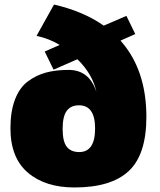

<svg xmlns="http://www.w3.org/2000/svg" viewBox="-20 -812 705 846"><path d="M218 -792Q348 -762 437 -699L537 -742L576 -662L511 -633Q625 -505 625 -297Q625 -131 547.5 -58.5Q470 14 308 14Q179 14 102.5 -51.5Q26 -117 26 -247Q26 -321 46 -373.5Q66 -426 103 -453.5Q140 -481 183.5 -492.5Q227 -504 282 -504Q374 -504 405 -406Q388 -486 321 -551L216 -505L177 -585L243 -614Q199 -641 141 -654ZM256 -244Q256 -188 274.5 -165Q293 -142 329 -142Q399 -142 399 -246Q399 -348 328 -348Q292 -348 274 -323.5Q256 -299 256 -244Z"/></svg>

Font: Nacelle Black
Style: Regular
Weight: 900
Designer: Sora Sagano
Foundry: Sora Sagano
Version: Version 1.000;FEAKit 1.0